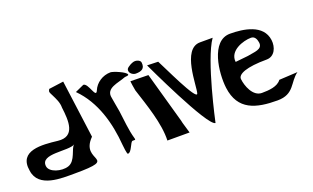

<svg xmlns="http://www.w3.org/2000/svg" viewBox="-82 -1199 2652 1626"><g transform="rotate(-20 1243.5 -385.5)"><path d="M336.9 -81C272.3 -60 167.8 -89.8 160.5 -147C145.1 -267.1 388.5 -199.5 448.6 -240C413.7 -216.4 410.6 -105 336.9 -81ZM542.7 -771 410 -753C395.3 -729 402.8 -723.1 417.6 -693C437.4 -652.8 458.3 -613.3 457.8 -567C473.9 -441.1 482.7 -297 328 -315C193.8 -330.6 -15.9 -352 18 -159C39 5.8 253.1 -6 367.5 -6C786.5 -6 438.5 -75.7 612.4 -249Z M613.7 -651C761.7 -503.5 816.5 -291.5 831.7 -96C832.7 -83.5 840.5 -9 848.8 -9C885.4 -9 902.7 -99 924.3 -99H945.3C950.6 -99 946.7 -111.5 946.4 -114C921.5 -198.9 916.9 -286 904.4 -372C898.3 -414.1 886.8 -462.6 881.9 -501C860.4 -596.7 981 -600.8 1042.8 -627C1052.4 -631.1 1081.7 -627.4 1080.3 -639C1077 -664.4 968.1 -708 945.4 -708C874.2 -707.5 810.3 -664.9 784.9 -603C757.4 -536.2 738.9 -687 693.1 -687Z M1161.6 -725C1156 -723.8 1135.4 -719 1107.9 -699C1095 -689.6 1089.2 -681.1 1091.1 -666C1094.3 -641.4 1122.5 -624 1144.5 -624C1196.6 -624 1229.4 -640.1 1222.3 -696C1219.4 -718.4 1184 -730 1161.6 -725ZM1201.3 0H1401.3L1373.1 -96C1371.1 -111.4 1364.8 -128.9 1360.9 -144L1239.7 -576L1080.3 -579C1073.9 -590 1090.5 -494.9 1091.4 -492C1139.9 -340.4 1207.2 -152.2 1201.3 0Z M1257 -657C1257 -657 1563 0 1635 0C1635 0 1747.5 -528 1859.1 -687H1745.1C1579.4 -687 1593.9 -347.5 1575.2 -288C1556.1 -227.6 1385.8 -601 1356.3 -654Z M1972.2 -428C1958.8 -533.2 2094.8 -576 2163.3 -576C2197.4 -576 2210.4 -545.3 2215 -516C2225.6 -449 2146.1 -453 2086.7 -440ZM2225.3 -357C2298.9 -357 2329.8 -431.9 2321.3 -498C2302.4 -645.3 2127.5 -669 2008.4 -669C1834.1 -669 1803.7 -385.7 1821.1 -249C1848.1 -38.7 2002.6 0 2195 0C2348 0 2351 -109.2 2434.5 -168L2267.7 -159C2233.6 -110.7 2155.2 -105 2091.6 -105C2010.6 -105 1970.8 -213.9 1964.7 -276C1960.2 -321.5 2043.8 -357 2225.3 -357Z"/></g></svg>

Font: Rocketfuel
Style: Regular
Weight: 400
Designer: Mew Too
Foundry: Cannot Into Space Fonts.
Version: Version 0.27